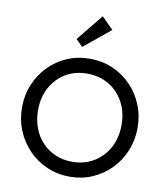

<svg xmlns="http://www.w3.org/2000/svg" viewBox="-102 -1051 998 1145"><g transform="rotate(10 397.0 -478.0)"><path d="M398 10Q324 10 260.1 -17.6Q196.2 -45.2 148.2 -94.4Q100.2 -143.5 73.4 -208.5Q46.5 -273.5 46.5 -348Q46.5 -422.8 73.2 -487.2Q100 -551.8 147.6 -600.6Q195.2 -649.5 258.6 -676.8Q322 -704 396 -704Q470 -704 533.5 -676.8Q597 -649.5 644.9 -600.6Q692.8 -551.8 719.6 -486.8Q746.5 -421.8 746.5 -347Q746.5 -272.5 719.8 -207.5Q693 -142.5 645.4 -93.9Q597.8 -45.2 534.5 -17.6Q471.2 10 398 10ZM396 -80.2Q470.5 -80.2 527.4 -114.8Q584.2 -149.2 616.9 -209.6Q649.5 -270 649.5 -348Q649.5 -406 630.8 -454.5Q612 -503 578 -538.9Q544 -574.8 497.9 -594.2Q451.8 -613.8 396 -613.8Q322.2 -613.8 265.4 -579.8Q208.5 -545.8 176 -485.9Q143.5 -426 143.5 -348Q143.5 -290 162.2 -240.6Q181 -191.2 214.6 -155.6Q248.2 -120 294.8 -100.1Q341.2 -80.2 396 -80.2ZM337 -765 296.2 -805.8 426.5 -966.5 497 -896Z"/></g></svg>

Font: Marine Company Thin
Style: Regular
Weight: 100
Designer: Rodrigo Fuenzalida
Foundry: fragTYPE
Version: Version 1.000